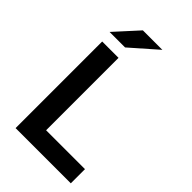

<svg xmlns="http://www.w3.org/2000/svg" viewBox="-272 -1025 1121 1121"><g transform="rotate(45 288.5 -464.5)"><path d="M545 0H89V-715H224V-117H545ZM372 -929 208 -785H80L211 -929Z"/></g></svg>

Font: Wix Madefor Text
Style: Bold
Weight: 700
Designer: Dalton Maag Ltd
Foundry: Dalton Maag Ltd
Version: Version 3.100